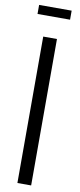

<svg xmlns="http://www.w3.org/2000/svg" viewBox="-106 -1011 434 1046"><g transform="rotate(10 111.0 -488.0)"><path d="M73 0V-810H149V0ZM21 -926V-976H201V-926Z"/></g></svg>

Font: Oswald Light
Style: Regular
Weight: 300
Designer: Vernon Adams
Foundry: Vernon Adams
Version: Version 4.103;gftools[0.9.33.dev8+g029e19f]